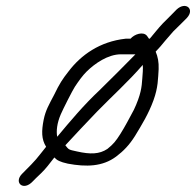

<svg xmlns="http://www.w3.org/2000/svg" viewBox="-20 -578 653 640"><path d="M311 -276.5C259.6 -228.4 213.7 -173.6 170.7 -122.1C167 -141.1 170.1 -168 182.5 -196.7C189.6 -213.5 221.7 -276.9 229.6 -288.9C242.2 -307.8 254.7 -325.6 269 -339.7C296 -366.2 339.6 -397 383.4 -397H431.5C392.6 -357.5 352.3 -316.7 311 -276.5ZM398.7 -449C312.6 -439.5 250.1 -394.8 208.5 -340C187.9 -313.8 178.5 -299.4 160.2 -261.5C142.9 -228.5 131.9 -210.3 125.5 -178.6C118.2 -141.4 117.8 -114.2 133.7 -88.7C128.3 -82.2 121.5 -73.7 115.7 -66.1C94.9 -38.5 73.5 -19.2 52.8 2.2C25.5 31 57.8 60.6 89.6 26.2C96 19.4 101.4 14.3 116.9 -0.5C132.3 -14.9 146.4 -34.2 161.2 -53.1C169.8 -43.7 180.1 -38.2 206 -32.5C267.5 -21 321.8 -22.4 366.9 -55.9C391.5 -74.3 411.2 -94.8 429.9 -124.6C452.6 -162.1 475.1 -198.3 491.6 -243.7C507.4 -287 506.6 -315.7 508.8 -347.4C509.6 -371.4 506.3 -388.1 498.9 -405.9C509.2 -416.6 520.4 -429.2 530.8 -442.4L557.6 -473.3C565.7 -481.4 576.3 -491.8 586.5 -501.7L602.7 -518C630.4 -547.3 599.4 -574.5 568.9 -546.5L552.8 -530.1C542.1 -519.4 532.5 -509.8 522.8 -500.1C507.4 -484.1 493.3 -465.3 479.2 -449H476.6C474.9 -451.8 471.6 -456 470.1 -458.3C457.7 -474.4 427.6 -463.9 415.1 -449ZM455.8 -361.6C456.4 -355.8 456.6 -348.5 456 -339.6C453.1 -306.3 454.6 -284.8 440.3 -245.5C435.7 -232.9 431.5 -223 426.2 -211.9C412.3 -186.1 396.7 -155.8 381.1 -131.3C366 -107.5 357.6 -97.2 338 -81.6C311.2 -63.7 280.7 -63.2 236.9 -73.1C206.7 -79.4 209.5 -79.5 197.8 -93.7C229.3 -127.6 269.7 -171.2 303.5 -206C353.8 -257.6 408.4 -306.7 455.8 -361.6Z"/></svg>

Font: Take Off
Style: Moose
Weight: 400
Foundry: Cannot Into Space Fonts
Version: Version 0.89